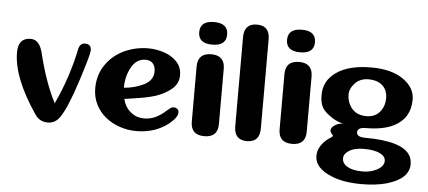

<svg xmlns="http://www.w3.org/2000/svg" viewBox="-57 -837 2615 1174"><g transform="rotate(5 1250.5 -250.0)"><path d="M438.5 -500.5Q476.6 -500.5 476.6 -462.4Q476.6 -437.5 427.2 -283.2Q371.1 -106.9 328.1 -43Q300.3 -1.5 256.3 0H252.9Q203.1 0 174.8 -41Q28.3 -256.3 28.3 -411.1Q28.3 -500.5 105 -500.5Q159.2 -500.5 178.7 -420.4Q222.7 -240.2 285.2 -121.1Q362.8 -285.2 400.4 -468.8Q409.7 -500.5 438.5 -500.5Z M820.3 -285.2Q876.5 -313 876.5 -368.7Q876.5 -398.9 860.8 -416.5Q845.7 -434.6 815.9 -434.6Q760.3 -434.6 729 -378.4Q698.2 -322.3 698.2 -252.4Q764.2 -257.3 820.3 -285.2ZM753.4 -106.4Q788.6 -76.2 837.4 -76.2Q875.5 -76.2 907.7 -91.8Q939.9 -106.9 973.1 -137.2Q989.7 -151.4 995.6 -155.3Q1001 -159.2 1014.6 -159.2Q1025.4 -159.2 1034.7 -151.4Q1043.9 -143.6 1043.9 -132.3Q1043.9 -107.4 1016.6 -80.6Q989.7 -53.2 961.9 -38.1Q891.1 4.9 794.9 4.9Q744.1 4.9 694.8 -11.7Q645.5 -28.3 606.9 -59.6Q568.4 -90.8 546.4 -135.3Q523.9 -179.7 523.9 -233.9Q523.9 -315.9 565.9 -377.4Q607.9 -439.5 677.7 -472.7Q747.6 -505.4 827.1 -505.4Q875 -505.4 922.9 -489.7Q970.7 -474.1 1002.4 -440.9Q1033.7 -407.7 1033.7 -357.9Q1033.7 -307.1 993.2 -272.9Q952.1 -238.8 895.5 -220.2Q869.1 -211.9 837.9 -205.6Q806.2 -199.2 767.1 -193.4Q727.1 -188 707 -184.6Q717.8 -136.7 753.4 -106.4Z M1213.4 -562Q1127.4 -562 1127.4 -631.3Q1127.4 -700.7 1213.4 -700.7Q1298.8 -700.7 1298.8 -631.3Q1298.8 -562 1213.4 -562ZM1213.4 -502.9Q1296.4 -502.9 1296.4 -420.4V-82.5Q1296.4 0 1213.4 0Q1129.9 0 1129.9 -82.5V-420.4Q1129.9 -502.9 1213.4 -502.9Z M1554.2 -77.1Q1554.2 7.3 1475.6 7.3Q1397 7.3 1397 -77.1V-623.5Q1397 -708 1475.6 -708Q1554.2 -708 1554.2 -623.5Z M1752.4 -562Q1666.5 -562 1666.5 -631.3Q1666.5 -700.7 1752.4 -700.7Q1837.9 -700.7 1837.9 -631.3Q1837.9 -562 1752.4 -562ZM1752.4 -502.9Q1835.4 -502.9 1835.4 -420.4V-82.5Q1835.4 0 1752.4 0Q1668.9 0 1668.9 -82.5V-420.4Q1668.9 -502.9 1752.4 -502.9Z M2280.3 111.8Q2325.2 89.4 2326.2 56.6V54.2Q2326.2 26.9 2293.5 10.3Q2258.3 -7.8 2194.3 -7.8Q2118.7 -7.8 2084.5 27.8Q2071.8 41.5 2070.8 56.6V61Q2070.8 92.8 2104 111.3Q2136.7 130.4 2196.3 130.4Q2243.7 130.4 2280.3 111.8ZM2099.1 -398.4Q2070.3 -366.7 2070.3 -331.1Q2070.3 -287.6 2094.2 -253.9Q2126.5 -208.5 2189.5 -208.5H2193.4Q2247.6 -210 2276.9 -249.5Q2301.3 -282.7 2301.3 -327.6V-333Q2299.8 -365.2 2285.2 -388.2Q2255.9 -434.1 2182.1 -434.1Q2131.3 -433.6 2099.1 -398.4ZM2379.4 -54.7Q2485.8 -22.5 2485.8 60.1Q2485.8 150.4 2351.1 189.5Q2285.6 208 2195.3 208Q2086.9 208 2014.2 178.2Q1907.2 135.3 1907.2 61Q1907.2 15.6 1941.9 -23.4Q1960 -43.5 1986.3 -59.6Q1997.1 -66.9 1997.1 -71.8Q1997.1 -73.2 1995.6 -74.7Q1979.5 -89.8 1979.5 -103.5Q1979.5 -114.7 1990.2 -125.5Q2013.7 -148.9 2052.2 -150.9Q2017.1 -158.2 1986.3 -178.2Q1942.4 -206.5 1926.3 -230.5Q1906.2 -260.7 1906.2 -309.6Q1906.2 -320.8 1907.2 -333.5Q1915.5 -418 2000.5 -466.3Q2074.2 -507.8 2195.3 -507.8Q2319.8 -507.8 2392.1 -457Q2463.4 -407.2 2463.4 -334Q2463.4 -218.8 2364.7 -168.9Q2299.3 -135.7 2193.4 -135.7Q2143.1 -135.7 2142.1 -106Q2143.1 -76.2 2193.4 -76.2Q2309.6 -76.2 2379.4 -54.7Z"/></g></svg>

Font: inglobal
Style: Bold
Weight: 700
Designer: Andrey Kochetov, Denis Davydov, Evgeny Yurtaev
Foundry: inglobal.ru
Version: Version 1.00 September 25, 2014, initial release